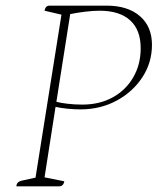

<svg xmlns="http://www.w3.org/2000/svg" viewBox="-20 -661 567 681"><path d="M208 -18Q205 0 189 0H38Q39 -16 56 -20L106 -31L198 -609L138 -623Q141 -641 156 -641H358Q433 -641 476 -604Q519 -567 519 -502Q519 -439 485 -387Q451 -335 393.5 -304Q336 -273 265 -273Q243 -273 218.5 -275.5Q194 -278 177 -282L138 -32ZM333 -623Q311 -623 282 -619.5Q253 -616 229 -611L180 -300Q194 -296 219.5 -293Q245 -290 272 -290Q333 -290 379.5 -315.5Q426 -341 452.5 -386.5Q479 -432 479 -490Q479 -555 441.5 -589Q404 -623 333 -623Z"/></svg>

Font: Petrona Thin
Style: Italic
Weight: 100
Italic angle: -9°
Designer: Ringo R. Seeber
Foundry: Ringo R. Seeber
Version: Version 2.001; ttfautohint (v1.8.3)